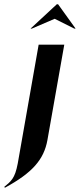

<svg xmlns="http://www.w3.org/2000/svg" viewBox="-77 -704 374 899"><path d="M145 -48Q139 -14 125 15.5Q111 45 87.5 71.5Q64 98 29 123.5Q-6 149 -54 175L-57 171Q-46 162 -36.5 153.5Q-27 145 -19 133.5Q-11 122 -5 105Q1 88 6 62L104 -495H224ZM189 -684H195L277 -570H271L179 -616L72 -570H66Z"/></svg>

Font: Moniqa Black Ita Display
Style: Italic
Weight: 900
Italic angle: -10°
Designer: Rajesh Rajput
Foundry: Rajesh Rajput
Version: Version 1.000